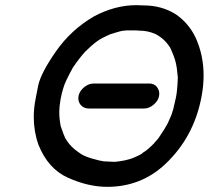

<svg xmlns="http://www.w3.org/2000/svg" viewBox="-20 -718 810 745"><path d="M539 -297H325Q305 -297 293 -311Q284 -322 284 -336Q284 -361 307 -380Q324 -394 344 -394H558Q578 -394 588 -381.5Q598 -369 598 -355Q598 -330 576 -312Q559 -297 539 -297ZM425 -90Q468 -94 496 -105Q532 -120 535 -126Q550 -134 576 -160L595 -182Q621 -220 632 -242Q648 -276 650 -288L651 -289Q657 -314 662.5 -339Q668 -364 670 -417Q667 -455 661.5 -477Q656 -499 642 -530H641Q641 -533 639 -535Q618 -568 583 -586Q554 -599 522 -599Q514 -599 511 -600H472L461 -599Q451 -599 410 -586Q369 -568 357 -558Q336 -543 310 -517Q286 -490 263 -456Q231 -398 226 -377Q226 -375 225 -374Q220 -359 215 -333Q210 -303 210 -285Q210 -257 215 -232V-230Q228 -192 234 -180Q235 -180 235 -179Q247 -158 269 -139Q300 -115 309 -113L311 -112Q329 -104 366 -95Q380 -93 381 -92ZM396 7Q323 7 244.5 -28Q166 -63 129 -157Q111 -208 111 -264Q111 -298 118 -334Q118 -336 128 -385Q138 -434 197 -518.5Q256 -603 344 -654Q426 -698 509 -698L537 -697Q608 -697 663 -662Q713 -627 739 -572Q770 -504 770 -425Q770 -383 761 -338Q731 -185 622 -82Q528 7 396 7Z"/></svg>

Font: Bad Comic
Style: Italic
Weight: 400
Italic angle: -11°
Designer: GGBotNet
Foundry: GGBotNet
Version: 0.95